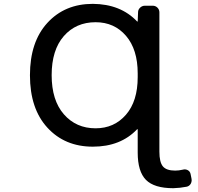

<svg xmlns="http://www.w3.org/2000/svg" viewBox="-20 -784 1040 1011"><path d="M483.4 -108.4Q581.1 -108.4 643.1 -179.7Q705.1 -251 705.1 -377.9V-397.5Q705.1 -523.4 643.6 -595.2Q582 -667 483.4 -667Q379.9 -667 315.9 -593.8Q252 -520.5 252 -388.2Q252 -255.9 316.4 -182.1Q380.9 -108.4 483.4 -108.4ZM705.1 -101.6Q705.1 -103.5 704.1 -104Q703.1 -104.5 702.1 -103.5Q615.2 -11.7 468.8 -11.7Q321.3 -11.7 229.5 -111.8Q137.7 -211.9 137.7 -387.7Q137.7 -563.5 229.5 -663.6Q321.3 -763.7 468.8 -763.7Q615.2 -762.7 702.1 -670.9Q703.1 -669.9 704.1 -670.4Q705.1 -670.9 705.1 -671.9L707 -719.7Q707 -733.4 717.8 -743.7Q728.5 -753.9 743.2 -753.9H784.2Q798.8 -753.9 809.1 -743.7Q819.3 -733.4 819.3 -718.8V14.6Q819.3 70.3 837.9 92.3Q856.4 114.3 902.3 114.3Q921.9 114.3 942.4 109.4Q956.1 105.5 968.3 111.8Q980.5 118.2 983.4 131.8L988.3 156.2Q989.3 161.1 989.3 165Q989.3 174.8 984.4 183.6Q976.6 196.3 962.9 199.2Q927.7 206.1 892.6 207Q792 207 748.5 163.1Q705.1 119.1 705.1 19.5Z"/></svg>

Font: Gen Jyuu Gothic L Monospace Medium
Style: Regular
Weight: 500
Designer: [Source Han Sans]
Ryoko NISHIZUKA  (kana & ideographs); Paul D. Hunt (Latin, Greek & Cyrillic); Wenlong ZHANG  (bopomofo
Version: Version 1.002.20150607